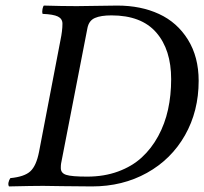

<svg xmlns="http://www.w3.org/2000/svg" viewBox="-20 -667 733 689"><path d="M293.9 -566.9 199.2 -80.1Q198.2 -74.2 198.2 -64Q198.2 -45.9 217.3 -39.6Q236.3 -33.2 293 -33.2Q353.5 -33.2 403.6 -51.5Q453.6 -69.8 488.5 -101.8Q523.4 -133.8 547.6 -178.2Q571.8 -222.7 583 -273.9Q594.2 -325.2 594.2 -382.8Q594.2 -488.8 540.8 -550.3Q487.3 -611.8 379.9 -611.8Q341.8 -611.8 320.6 -602.5Q299.3 -593.3 293.9 -566.9ZM254.9 -645H255.9Q278.8 -645 328.4 -646Q377.9 -647 400.9 -647Q485.4 -647 550.5 -616.9Q615.7 -586.9 654.3 -524.9Q692.9 -462.9 692.9 -377Q692.9 -268.1 643.8 -181.6Q594.7 -95.2 507.3 -46.6Q419.9 2 310.1 2Q259.3 2 203.4 1Q147.5 0 134.8 0Q98.1 0 12.2 2Q8.8 -3.9 10.5 -12.2Q12.2 -20.5 17.1 -27.8Q67.9 -32.7 89.1 -52.5Q110.4 -72.3 120.1 -122.1L196.8 -522Q204.1 -556.6 204.1 -582Q204.1 -599.6 187.7 -607.7Q171.4 -615.7 132.8 -617.2Q130.4 -625 132.6 -635Q134.8 -645 137.2 -647Q203.6 -645 254.9 -645Z"/></svg>

Font: Common Serif News
Style: Italic
Weight: 450
Italic angle: -12°
Designer: Philipp H. Poll, Khaled Hosny
Foundry: Stefan Peev, Context Ltd.
Version: Version 1.026